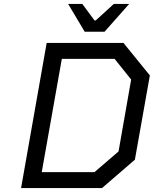

<svg xmlns="http://www.w3.org/2000/svg" viewBox="-20 -955 781 975"><path d="M410 -794 326 -935H398L460 -851H466L558 -935H636L511 -794ZM498 0H87L217 -737H607L741 -572L665 -144ZM192 -81H460L582 -186L646 -551L562 -656H294Z"/></svg>

Font: Tomorrow
Style: Italic
Weight: 400
Italic angle: -10°
Designer: Tony de Marco, Monica Rizzolli
Foundry: Just in Type
Version: Version 2.002